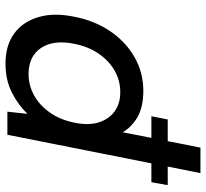

<svg xmlns="http://www.w3.org/2000/svg" viewBox="-46 -714 767 716"><g transform="rotate(90 338.0 -356.5)"><path d="M426 -598H671L660 -537H414ZM481 -415 470 -412 531 -720H626L483 0H397L405 -75Q373 -41 326 -17Q279 7 218 7Q150 7 106 -25Q62 -57 44.5 -115Q27 -173 43 -250Q58 -327 98 -385Q138 -443 195 -475Q252 -507 320 -507Q385 -507 425 -480.5Q465 -454 481 -415ZM144 -250Q128 -173 159 -126Q190 -79 257 -79Q298 -79 335 -99Q372 -119 399.5 -157.5Q427 -196 438 -250Q449 -304 436.5 -342Q424 -380 395 -400.5Q366 -421 325 -421Q280 -421 243 -399.5Q206 -378 180 -339.5Q154 -301 144 -250Z"/></g></svg>

Font: Albert Sans Medium
Style: Italic
Weight: 500
Italic angle: -11.25°
Designer: Andreas Rasmussen
Foundry: a.Foundry
Version: Version 1.025